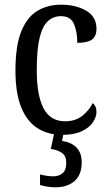

<svg xmlns="http://www.w3.org/2000/svg" viewBox="-20 -566 466 820"><path d="M244 10Q186 10 141 -18Q96 -46 71 -106.5Q46 -167 46 -265Q46 -372 71.5 -433.5Q97 -495 141 -520.5Q185 -546 240 -546Q305 -546 348.5 -520Q392 -494 392 -444Q392 -410 372 -396.5Q352 -383 310 -383Q310 -430 296 -463.5Q282 -497 240 -497Q209 -497 185.5 -476.5Q162 -456 149.5 -406Q137 -356 137 -266Q137 -159 166 -103.5Q195 -48 258 -48Q302 -48 331.5 -71.5Q361 -95 376 -126Q383 -120 387.5 -111Q392 -102 392 -88Q392 -67 377 -44Q362 -21 329 -5.5Q296 10 244 10ZM216 234Q203 234 184.5 231.5Q166 229 151 224V179Q183 187 207 187Q232 187 247.5 173.5Q263 160 263 130Q263 100 244.5 87Q226 74 197 70L214 -9H254L245 36Q284 41 306.5 64Q329 87 329 127Q329 180 298.5 207Q268 234 216 234Z"/></svg>

Font: Noto Serif Georgian Condensed
Style: Regular
Weight: 400
Width: 3
Designer: Monotype Design Team, Akaki Razmadze
Foundry: Google LLC
Version: Version 2.003; ttfautohint (v1.8.4.7-5d5b)